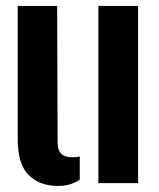

<svg xmlns="http://www.w3.org/2000/svg" viewBox="-20 -620 537 650"><path d="M40 -149V-600H173.5L175 -138Q175 -112 187.2 -99.8Q199.5 -87.5 227.5 -87.5Q239.5 -87.5 250 -90.5V-12Q219.5 9.5 177 9.5Q113.5 9.5 76.8 -27.5Q40 -64.5 40 -149ZM313 0V-600H447.5V0Z"/></svg>

Font: Big Shoulders Stencil Text Thin ExtraBold
Style: Regular
Weight: 800
Version: Version 2.001